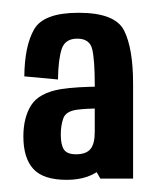

<svg xmlns="http://www.w3.org/2000/svg" viewBox="-20 -702 258 308"><path d="M141 -415.5H193.5V-567.5Q193.5 -624 179.2 -652.8Q165 -681.5 106 -681.5Q50 -681.5 34.8 -655Q19.5 -628.5 19 -579.5L73 -574.5Q73.5 -607 79 -623.5Q84.5 -640 104 -640Q124 -640 128 -622.8Q132 -605.5 132 -566.5V-431ZM87 -413.5Q123.5 -413.5 144.5 -433.2Q165.5 -453 165.5 -479.5L132 -490.5Q132 -471 125 -462.8Q118 -454.5 102 -454.5Q87.5 -454.5 82.5 -462.2Q77.5 -470 77.5 -486Q77.5 -500.5 81.5 -512Q85.5 -523.5 103.5 -526Q119 -528 143 -528V-563Q103.5 -563 77.5 -559Q42.5 -553 30 -533.2Q17.5 -513.5 17.5 -483Q17.5 -448.5 33.5 -431Q49.5 -413.5 87 -413.5Z"/></svg>

Font: Anybody ExtraCondensed Medium
Style: Regular
Weight: 500
Width: 2
Version: Version 1.113;gftools[0.9.25]